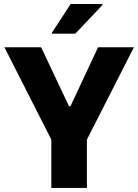

<svg xmlns="http://www.w3.org/2000/svg" viewBox="-20 -919 677 939"><path d="M231 0V-236.2L1.5 -688H181.2L317.5 -399.2H324.5L459.7 -688H635L405 -236.2V0ZM234.1 -754.3V-759.3L325.7 -899.5H481.3V-894.5L348.1 -754.3Z"/></svg>

Font: Saira Thin
Style: Regular
Weight: 100
Designer: Hector Gatti with collaboration of the Omnibus-Type team
Foundry: Omnibus-Type
Version: Version 1.101